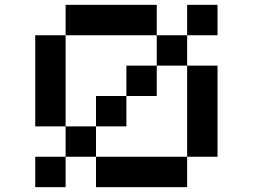

<svg xmlns="http://www.w3.org/2000/svg" viewBox="-20 -770 1040 790"><path d="M395 -250V-247.5ZM395 -247.5V-240ZM250 -750H625V-625H250ZM625 -625H750V-500H625ZM750 -625V-750H875V-625ZM750 -500H875V-125H750ZM750 -125V0H375V-125ZM375 -125H250V-250H375ZM250 -125V0H125V-125ZM250 -250H125V-625H250ZM375 -250V-375H500V-250ZM500 -375V-500H625V-375Z"/></svg>

Font: Dogica
Style: Regular
Weight: 400
Monospace: yes
Designer: Roberto Mocci
Version: Version 001.012